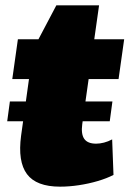

<svg xmlns="http://www.w3.org/2000/svg" viewBox="-20 -687 485 719"><path d="M205 12Q116 12 81 -35Q46 -82 59 -179L104 -502L191 -667H351L288 -222Q283 -185 295.5 -167Q308 -149 340 -149Q354 -149 369.5 -153Q385 -157 400 -165L405 -32Q380 -19 346 -9Q312 1 275.5 6.5Q239 12 205 12ZM47 -540H445L424 -391H26ZM401 -307 391 -233H7L17 -307Z"/></svg>

Font: Pathway Extreme Condensed Black
Style: Italic
Weight: 900
Width: 3
Italic angle: -8°
Version: Version 1.001;gftools[0.9.26]